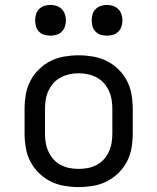

<svg xmlns="http://www.w3.org/2000/svg" viewBox="-20 -753 640 781"><path d="M300 8Q271 8 241.5 3Q212 -2 186 -15Q160 -28 138.5 -49Q117 -70 103.5 -96Q90 -122 85 -151.5Q80 -181 80 -210V-310Q80 -339 85 -368.5Q90 -398 103.5 -424Q117 -450 138.5 -471Q160 -492 186 -505Q212 -518 241.5 -523Q271 -528 300 -528Q329 -528 358.5 -523Q388 -518 414 -505Q440 -492 461.5 -471Q483 -450 496.5 -424Q510 -398 515 -368.5Q520 -339 520 -310V-210Q520 -181 515 -151.5Q510 -122 496.5 -96Q483 -70 461.5 -49Q440 -28 414 -15Q388 -2 358.5 3Q329 8 300 8ZM300 -66Q319 -66 337.5 -69.5Q356 -73 373 -82Q390 -91 402.5 -105Q415 -119 423 -136.5Q431 -154 434 -172.5Q437 -191 437 -210V-310Q437 -329 434 -347.5Q431 -366 423 -383.5Q415 -401 402.5 -415Q390 -429 373 -438Q356 -447 337.5 -451Q319 -455 300 -455Q281 -455 262.5 -451Q244 -447 227 -438Q210 -429 197.5 -415Q185 -401 177 -383.5Q169 -366 166 -347.5Q163 -329 163 -310V-210Q163 -191 166 -172.5Q169 -154 177 -136.5Q185 -119 197.5 -105Q210 -91 227 -82Q244 -73 262.5 -69.5Q281 -66 300 -66ZM415 -608Q402 -608 390 -611.5Q378 -615 369 -624Q360 -633 356.5 -645Q353 -657 353 -670Q353 -683 356.5 -695Q360 -707 369 -716Q378 -725 390 -729Q402 -733 415 -733Q428 -733 440 -729Q452 -725 461 -716Q470 -707 474 -695Q478 -683 478 -670Q478 -657 474 -645Q470 -633 461 -624Q452 -615 440 -611.5Q428 -608 415 -608ZM185 -608Q172 -608 160 -611.5Q148 -615 139 -624Q130 -633 126.5 -645Q123 -657 123 -670Q123 -683 126.5 -695Q130 -707 139 -716Q148 -725 160 -729Q172 -733 185 -733Q198 -733 210 -729Q222 -725 231 -716Q240 -707 244 -695Q248 -683 248 -670Q248 -657 244 -645Q240 -633 231 -624Q222 -615 210 -611.5Q198 -608 185 -608Z"/></svg>

Font: Iosevka Fixed Extended
Style: Regular
Weight: 400
Width: 7
Monospace: yes
Designer: Belleve Invis
Foundry: Belleve Invis
Version: Version 24.1.1; ttfautohint (v1.8.4)